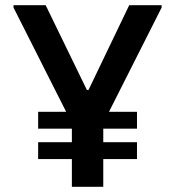

<svg xmlns="http://www.w3.org/2000/svg" viewBox="-20 -720 681 740"><path d="M603 -691 400 -289H508V-224H378V-172H508V-107H378V0H257V-107H127V-172H257V-224H127V-289H235L32 -691V-700H156L315 -373H321L478 -700H603Z"/></svg>

Font: Be Vietnam SemiBold
Style: Regular
Weight: 600
Designer: Gabriel Lam
Foundry: TypeRant
Version: Version 4.000